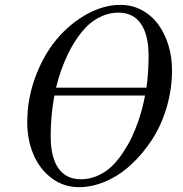

<svg xmlns="http://www.w3.org/2000/svg" viewBox="-20 -750 750 788"><path d="M474.1 -730Q522 -730 562.3 -708.3Q602.5 -686.5 629.4 -649.9Q656.2 -613.3 671.1 -564.7Q686 -516.1 686 -461.9Q686 -384.8 664.3 -310.5Q642.6 -236.3 604.7 -178Q566.9 -119.6 518.8 -75Q470.7 -30.3 414.8 -6.1Q358.9 18.1 304.2 18.1Q240.7 18.1 191.7 -19Q142.6 -56.2 117.2 -116.2Q91.8 -176.3 91.8 -248Q91.8 -344.7 125.5 -435.1Q159.2 -525.4 213.1 -589.4Q267.1 -653.3 336.2 -691.7Q405.3 -730 474.1 -730ZM575.2 -357.9H203.1Q188 -275.4 188 -191.9Q188 -104.5 219.7 -59.3Q251.5 -14.2 312 -14.2Q348.6 -14.2 381.8 -29.3Q415 -44.4 439.2 -67.9Q463.4 -91.3 484.9 -123.8Q506.3 -156.2 520.3 -185.8Q534.2 -215.3 545.9 -248Q565.9 -305.2 575.2 -357.9ZM581.1 -390.1Q589.8 -451.7 589.8 -520Q589.8 -607.4 558.1 -652.8Q526.4 -698.2 465.8 -698.2Q429.7 -698.2 396.7 -683.1Q363.8 -668 339.6 -644.8Q315.4 -621.6 293.7 -588.9Q272 -556.2 258.1 -526.6Q244.1 -497.1 231.9 -463.9Q219.2 -428.7 210 -390.1Z"/></svg>

Font: Flanker Steampunk
Style: Italic
Weight: 400
Italic angle: -12°
Designer: Alexey Kryukov, Leonardo Di Lena
Foundry: Alexey Kryukov, Leonardo Di Lena
Version: 1.210